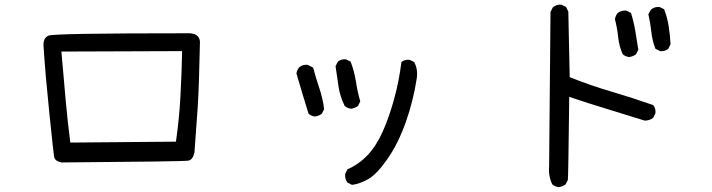

<svg xmlns="http://www.w3.org/2000/svg" viewBox="-20 -729 3040 820"><path d="M242.2 -35.2Q213.9 -41 210.9 -60.1Q208 -79.1 190.9 -244.1Q173.8 -409.2 166 -530.3Q163.1 -567.4 188 -577.1Q212.9 -586.9 777.3 -586.9Q830.1 -589.8 834 -551.8Q830.1 -354.5 824.2 -268.6Q818.4 -182.6 810.5 -78.1Q803.7 -46.9 784.7 -43Q765.6 -39.1 242.2 -35.2ZM731.4 -124Q745.1 -217.8 750.5 -315.4Q755.9 -413.1 757.8 -510.7L242.2 -508.8Q252.9 -387.7 260.7 -298.8Q268.6 -210 280.3 -120.1Z M1483.4 60.5 1463.9 50.8Q1452.1 35.2 1454.1 13.7L1463.9 -5.9Q1512.7 -27.3 1549.8 -66.4Q1586.9 -105.5 1614.3 -166.5Q1641.6 -227.5 1663.1 -305.7Q1684.6 -383.8 1694.3 -463.9Q1708 -475.6 1729.5 -473.6L1749 -463.9Q1765.6 -432.6 1759.8 -393.6Q1745.1 -297.9 1712.9 -207Q1680.7 -116.2 1635.3 -50.8Q1589.8 14.6 1553.2 35.6Q1516.6 56.6 1483.4 60.5ZM1325.2 -231.4Q1309.6 -233.4 1297.9 -243.2Q1284.2 -286.1 1271.5 -329.1Q1258.8 -372.1 1246.1 -415Q1248 -430.7 1258.8 -442.4Q1272.5 -454.1 1293.9 -452.1L1317.4 -440.4Q1329.1 -395.5 1343.8 -352.5Q1358.4 -309.6 1364.3 -262.7L1354.5 -243.2Q1340.8 -233.4 1325.2 -231.4ZM1479.5 -264.6Q1463.9 -266.6 1452.1 -276.4Q1432.6 -315.4 1425.8 -359.4Q1418.9 -403.3 1413.1 -446.3L1422.9 -465.8Q1436.5 -477.5 1458 -475.6L1477.5 -465.8Q1493.2 -424.8 1500 -380.9Q1506.8 -336.9 1518.6 -295.9L1508.8 -276.4Q1495.1 -266.6 1479.5 -264.6Z M2366.2 70.3Q2350.6 68.4 2338.9 58.6Q2321.3 23.4 2325.2 -19.5L2331.1 -677.7L2340.8 -697.3Q2356.4 -710.9 2377.9 -709L2397.5 -699.2L2407.2 -679.7L2413.1 -399.4Q2501 -364.3 2590.8 -337.9Q2680.7 -311.5 2769.5 -280.3Q2781.2 -266.6 2779.3 -245.1L2769.5 -225.6Q2753.9 -213.9 2733.4 -213.9Q2653.3 -239.3 2572.3 -263.7Q2491.2 -288.1 2411.1 -315.4Q2407.2 19.5 2405.3 39.1L2395.5 58.6Q2381.8 68.4 2366.2 70.3ZM2667 -485.4Q2651.4 -487.3 2639.6 -497.1Q2624 -532.2 2620.1 -570.3Q2616.2 -608.4 2606.4 -646.5Q2608.4 -662.1 2618.2 -673.8Q2633.8 -685.5 2655.3 -683.6L2674.8 -673.8Q2686.5 -636.7 2693.4 -596.2Q2700.2 -555.7 2706.1 -516.6L2696.3 -497.1Q2682.6 -487.3 2667 -485.4ZM2798.8 -510.7 2779.3 -520.5Q2765.6 -555.7 2761.7 -593.3Q2757.8 -630.9 2749 -668L2759.8 -687.5Q2775.4 -701.2 2796.9 -699.2L2816.4 -689.5Q2830.1 -654.3 2835.9 -616.7Q2841.8 -579.1 2843.8 -540L2834 -520.5Q2820.3 -508.8 2798.8 -510.7Z"/></svg>

Font: JasonHandwriting2
Style: Regular
Weight: 400
Version: Version 1.05.10